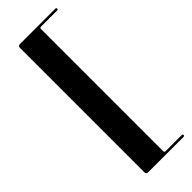

<svg xmlns="http://www.w3.org/2000/svg" viewBox="-275 -749 885 885"><g transform="rotate(-45 168.0 -306.0)"><path d="M207 -703.5V91.5Q207 96 209 98Q211 100 215.5 100H319.5Q326.5 100 326.5 106Q326.5 108.5 324.8 110.2Q323 112 319.5 112H90.5Q83 112 80 109Q77 106 77 98.5V-710.5Q77 -717.5 80 -720.8Q83 -724 90.5 -724H319.5Q323 -724 324.8 -722.2Q326.5 -720.5 326.5 -718Q326.5 -712 319.5 -712H215.5Q211 -712 209 -710.2Q207 -708.5 207 -703.5Z"/></g></svg>

Font: Fraunces 120pt
Style: Bold
Weight: 700
Version: Version 1.000;[b76b70a41]